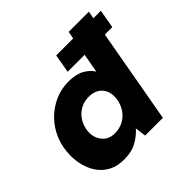

<svg xmlns="http://www.w3.org/2000/svg" viewBox="-178 -872 1055 1055"><g transform="rotate(-45 350.0 -344.0)"><path d="M214 12Q162 12 125 -7Q88 -26 64.5 -58Q41 -90 30 -129.5Q19 -169 19 -209Q19 -275 41.5 -329.5Q64 -384 103.5 -424Q143 -464 193 -486Q243 -508 298 -508Q357 -508 392.5 -488Q428 -468 446 -438L466 -549H334L353 -657H485L493 -700H650L642 -657H700L681 -549H623L525 0H387L379 -64Q352 -33 312 -10.5Q272 12 214 12ZM181 -228Q181 -186 207 -156Q233 -126 279 -126Q311 -126 337 -138Q363 -150 381.5 -170.5Q400 -191 410 -217.5Q420 -244 420 -273Q420 -316 393 -343Q366 -370 319 -370Q285 -370 259 -357Q233 -344 215.5 -323Q198 -302 189.5 -277Q181 -252 181 -228Z"/></g></svg>

Font: Rethink Sans ExtraBold
Style: Italic
Weight: 800
Italic angle: -10°
Designer: The Rethink Sans project authors (Hans Thiessen). DM Sans designed by Colophon Foundry.
Foundry: Rethink Communications LLC
Version: Version 1.001